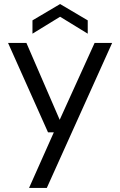

<svg xmlns="http://www.w3.org/2000/svg" viewBox="-20 -712 596 952"><path d="M124 220 247 -56H218L20 -499H111L276 -118L449 -499H536L212 220ZM141 -545V-611L278 -692L415 -611V-545L278 -629Z"/></svg>

Font: DM Sans 20pt
Style: Regular
Weight: 400
Version: Version 4.004;gftools[0.9.30]